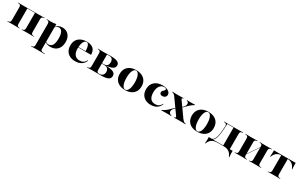

<svg xmlns="http://www.w3.org/2000/svg" viewBox="235 -1971 5745 3696"><g transform="rotate(30 3107.5 -122.5)"><path d="M475 -2.4Q438.7 -2.4 410.9 -2Q383.1 -1.6 341.9 0V-8.9L351.6 -9.7Q379.8 -12.1 391.1 -24.6Q402.4 -37.1 402.4 -68.5V-416.9H475Q512.1 -416.9 541.1 -417.3Q570.2 -417.7 611.3 -419.4V-410.5L600 -409.7Q570.2 -407.3 558.9 -394.4Q547.6 -381.5 547.6 -350.8V-68.5Q547.6 -37.9 558.9 -25Q570.2 -12.1 600 -9.7L611.3 -8.9V0Q570.2 -1.6 541.1 -2Q512.1 -2.4 475 -2.4ZM160.5 -2.4Q122.6 -2.4 94 -2Q65.3 -1.6 24.2 0V-8.9L35.5 -9.7Q64.5 -12.1 76.2 -25Q87.9 -37.9 87.9 -68.5V-350.8Q87.9 -381.5 76.2 -394.4Q64.5 -407.3 35.5 -409.7L24.2 -410.5V-419.4Q65.3 -417.7 94 -417.3Q122.6 -416.9 160.5 -416.9H233.1V-68.5Q233.1 -37.1 244 -24.6Q254.8 -12.1 283.1 -9.7L292.7 -8.9V0Q252.4 -1.6 224.6 -2Q196.8 -2.4 160.5 -2.4ZM198.4 -408.9V-416.9H439.5V-408.9Z M794.4 183.9Q757.3 183.9 728.6 184.3Q700 184.7 658.1 186.3V177.4L669.4 176.6Q699.2 174.2 710.5 161.3Q721.8 148.4 721.8 117.7V-209.7H866.9V117.7Q866.9 139.5 872.2 151.2Q877.4 162.9 892.3 168.1Q907.3 173.4 933.9 175.8L962.1 177.4V186.3Q929 184.7 902.4 184.3Q875.8 183.9 850.8 183.9Q825.8 183.9 794.4 183.9ZM1002.4 -430.6Q1062.1 -430.6 1105.2 -404.4Q1148.4 -378.2 1171.8 -330.2Q1195.2 -282.3 1195.2 -215.3Q1195.2 -146 1169.4 -95.2Q1143.5 -44.4 1096 -16.9Q1048.4 10.5 981.5 10.5Q941.1 10.5 907.7 -1.6Q874.2 -13.7 859.7 -30.6L862.1 -40.3Q873.4 -28.2 890.7 -20.2Q908.1 -12.1 930.6 -12.1Q987.1 -12.1 1015.7 -61.3Q1044.4 -110.5 1044.4 -208.1Q1044.4 -300.8 1018.5 -349.2Q992.7 -397.6 943.5 -397.6Q921 -397.6 898.8 -385.5Q876.6 -373.4 857.3 -340.3L854.8 -347.6Q879.8 -392.7 917.3 -411.7Q954.8 -430.6 1002.4 -430.6ZM721.8 -209.7V-341.9Q721.8 -376.6 710.5 -391.5Q699.2 -406.5 669.4 -408.9L658.1 -409.7V-418.5Q683.9 -416.9 700.8 -416.5Q717.7 -416.1 740.3 -416.1Q777.4 -416.1 807.3 -419Q837.1 -421.8 866.9 -427.4V-418.5V-209.7Z M1531.5 11.3Q1463.7 11.3 1412.5 -14.9Q1361.3 -41.1 1333.1 -90.3Q1304.8 -139.5 1304.8 -208.1Q1304.8 -284.7 1337.5 -333.5Q1370.2 -382.3 1425.4 -406Q1480.6 -429.8 1549.2 -429.8Q1605.6 -429.8 1648.8 -411.3Q1691.9 -392.7 1716.5 -353.2Q1741.1 -313.7 1741.1 -249.2H1412.1L1410.5 -258.1H1613.7Q1614.5 -303.2 1606.9 -339.9Q1599.2 -376.6 1584.3 -398.8Q1569.4 -421 1546 -421Q1513.7 -421 1488.7 -384.7Q1463.7 -348.4 1455.6 -257.3L1456.5 -255.6Q1455.6 -247.6 1455.6 -238.7Q1455.6 -229.8 1455.6 -221Q1455.6 -138.7 1492.7 -90.7Q1529.8 -42.7 1602.4 -42.7Q1650 -42.7 1683.5 -62.9Q1716.9 -83.1 1740.3 -128.2L1747.6 -122.6Q1723.4 -55.6 1667.7 -22.2Q1612.1 11.3 1531.5 11.3Z M1932.3 -2.4Q1894.4 -2.4 1865.7 -2Q1837.1 -1.6 1796 0V-8.9L1807.3 -9.7Q1836.3 -12.1 1848 -25Q1859.7 -37.9 1859.7 -68.5V-350.8Q1859.7 -381.5 1848 -394.4Q1836.3 -407.3 1807.3 -409.7L1796 -410.5V-419.4Q1837.1 -417.7 1865.7 -417.3Q1894.4 -416.9 1932.3 -416.9Q1963.7 -416.9 1994.4 -418.1Q2025 -419.4 2073.4 -419.4Q2182.3 -419.4 2231.5 -396.4Q2280.6 -373.4 2280.6 -323.4Q2280.6 -274.2 2233.9 -247.2Q2187.1 -220.2 2084.7 -212.9V-212.1Q2205.6 -209.7 2257.3 -185.1Q2308.9 -160.5 2308.9 -104.8Q2308.9 -49.2 2258.5 -24.6Q2208.1 0 2093.5 0Q2057.3 0 2012.9 -1.2Q1968.5 -2.4 1932.3 -2.4ZM2004.8 -82.3Q2004.8 -51.6 2010.1 -35.9Q2015.3 -20.2 2030.2 -14.9Q2045.2 -9.7 2074.2 -9.7H2054.8Q2104.8 -9.7 2132.7 -35.9Q2160.5 -62.1 2160.5 -108.1Q2160.5 -157.3 2133.9 -181.9Q2107.3 -206.5 2053.2 -206.5H1980.6V-215.3H2036.3Q2090.3 -215.3 2116.1 -239.5Q2141.9 -263.7 2141.9 -314.5Q2141.9 -360.5 2119.4 -384.7Q2096.8 -408.9 2052.4 -408.9H2002.4L2004.8 -410.5Z M2644.4 11.3Q2569.4 11.3 2514.9 -14.9Q2460.5 -41.1 2431 -90.7Q2401.6 -140.3 2401.6 -208.9Q2401.6 -278.2 2431 -327.4Q2460.5 -376.6 2514.9 -403.2Q2569.4 -429.8 2644.4 -429.8Q2719.4 -429.8 2774.2 -403.6Q2829 -377.4 2858.5 -327.8Q2887.9 -278.2 2887.9 -208.9Q2887.9 -140.3 2858.5 -90.7Q2829 -41.1 2774.2 -14.9Q2719.4 11.3 2644.4 11.3ZM2644.4 2.4Q2686.3 2.4 2711.7 -54Q2737.1 -110.5 2737.1 -208.9Q2737.1 -307.3 2711.3 -364.1Q2685.5 -421 2644.4 -421Q2603.2 -421 2577.8 -364.1Q2552.4 -307.3 2552.4 -209.7Q2552.4 -111.3 2577.8 -54.4Q2603.2 2.4 2644.4 2.4Z M3214.5 11.3Q3146.8 11.3 3096 -14.9Q3045.2 -41.1 3016.9 -89.9Q2988.7 -138.7 2988.7 -206.5Q2988.7 -276.6 3018.5 -326.6Q3048.4 -376.6 3102.8 -403.2Q3157.3 -429.8 3231.5 -429.8Q3282.3 -429.8 3321.8 -416.1Q3361.3 -402.4 3384.3 -378.2Q3407.3 -354 3407.3 -321Q3407.3 -287.9 3383.5 -267.3Q3359.7 -246.8 3324.2 -246.8Q3296.8 -246.8 3280.2 -260.1Q3263.7 -273.4 3263.7 -296Q3263.7 -318.5 3277.8 -333.1Q3291.9 -347.6 3306 -360.9Q3320.2 -374.2 3320.2 -390.3Q3320.2 -402.4 3307.7 -409.3Q3295.2 -416.1 3275 -416.1Q3211.3 -416.1 3175.4 -363.7Q3139.5 -311.3 3139.5 -224.2Q3139.5 -135.5 3175.8 -89.1Q3212.1 -42.7 3282.3 -42.7Q3328.2 -42.7 3361.3 -63.7Q3394.4 -84.7 3415.3 -128.2L3422.6 -122.6Q3398.4 -55.6 3344.8 -22.2Q3291.1 11.3 3214.5 11.3Z M3729 0V-8.9Q3741.9 -9.7 3749.2 -14.1Q3756.5 -18.5 3756.5 -27Q3756.5 -35.5 3747.6 -48.4L3531.5 -351.6Q3516.9 -374.2 3504 -385.1Q3491.1 -396 3479 -401.2Q3466.9 -406.5 3450.8 -409.7V-418.5Q3476.6 -417.7 3512.1 -416.5Q3547.6 -415.3 3582.3 -415.3Q3607.3 -415.3 3629.8 -415.7Q3652.4 -416.1 3671.4 -416.9Q3690.3 -417.7 3702.4 -418.5V-409.7Q3688.7 -408.9 3681.5 -404.4Q3674.2 -400 3674.6 -391.5Q3675 -383.1 3683.9 -370.2L3898.4 -68.5Q3916.9 -42.7 3936.7 -27.8Q3956.5 -12.9 3984.7 -8.9V0Q3960.5 -0.8 3926.2 -2Q3891.9 -3.2 3859.7 -3.2Q3821.8 -3.2 3784.7 -2Q3747.6 -0.8 3729 0ZM3446 0V-8.9Q3476.6 -21.8 3502 -38.3Q3527.4 -54.8 3552.4 -76.6Q3577.4 -98.4 3604.8 -127.4L3667.7 -188.7L3674.2 -181.5L3645.2 -151.6Q3616.1 -121 3608.9 -96Q3601.6 -71 3609.3 -52.4Q3616.9 -33.9 3633.5 -22.6Q3650 -11.3 3669.4 -8.9V0Q3650 -1.6 3615.3 -2Q3580.6 -2.4 3547.6 -2.4Q3530.6 -2.4 3516.5 -2Q3502.4 -1.6 3486.7 -1.2Q3471 -0.8 3446 0ZM3751.6 -231.5 3745.2 -239.5 3786.3 -281.5Q3815.3 -311.3 3820.2 -339.5Q3825 -367.7 3812.5 -387.1Q3800 -406.5 3775.8 -409.7V-418.5Q3791.9 -417.7 3807.3 -417.3Q3822.6 -416.9 3838.7 -416.5Q3854.8 -416.1 3871.8 -416.1Q3896 -416.1 3913.7 -416.9Q3931.5 -417.7 3955.6 -418.5V-409.7Q3930.6 -396 3909.7 -380.6Q3888.7 -365.3 3866.1 -344.8Q3843.5 -324.2 3814.5 -295.2Z M4248.4 11.3Q4173.4 11.3 4119 -14.9Q4064.5 -41.1 4035.1 -90.7Q4005.6 -140.3 4005.6 -208.9Q4005.6 -278.2 4035.1 -327.4Q4064.5 -376.6 4119 -403.2Q4173.4 -429.8 4248.4 -429.8Q4323.4 -429.8 4378.2 -403.6Q4433.1 -377.4 4462.5 -327.8Q4491.9 -278.2 4491.9 -208.9Q4491.9 -140.3 4462.5 -90.7Q4433.1 -41.1 4378.2 -14.9Q4323.4 11.3 4248.4 11.3ZM4248.4 2.4Q4290.3 2.4 4315.7 -54Q4341.1 -110.5 4341.1 -208.9Q4341.1 -307.3 4315.3 -364.1Q4289.5 -421 4248.4 -421Q4207.3 -421 4181.9 -364.1Q4156.5 -307.3 4156.5 -209.7Q4156.5 -111.3 4181.9 -54.4Q4207.3 2.4 4248.4 2.4Z M4700.8 -2.4Q4634.7 -2.4 4596 15.3Q4557.3 33.1 4535.5 62.9Q4513.7 92.7 4500 128.2H4491.1Q4495.2 91.9 4496.4 56.5Q4497.6 21 4496 -12.9Q4520.2 -12.1 4543.5 -11.7Q4566.9 -11.3 4591.1 -11.3H4700.8H4856.5V-2.4ZM4535.5 1.6 4537.1 -8.9Q4568.5 -9.7 4590.3 -25.8Q4612.1 -41.9 4627 -81Q4641.9 -120.2 4651.2 -185.9Q4660.5 -251.6 4665.3 -350.8Q4666.9 -381.5 4654.8 -394.4Q4642.7 -407.3 4613.7 -409.7L4602.4 -410.5V-419.4Q4643.5 -417.7 4672.2 -417.3Q4700.8 -416.9 4738.7 -416.9H4746.8H4889.5Q4926.6 -416.9 4955.6 -417.3Q4984.7 -417.7 5025.8 -419.4V-410.5L5014.5 -409.7Q4984.7 -407.3 4973.4 -394.4Q4962.1 -381.5 4962.1 -350.8V-209.7H4816.9V-409.7L4819.4 -408.1H4675L4678.2 -409.7Q4673.4 -291.1 4664.1 -211.3Q4654.8 -131.5 4639.1 -85.1Q4623.4 -38.7 4597.6 -18.5Q4571.8 1.6 4535.5 1.6ZM4816.9 -2.4V-209.7H4962.1V-2.4ZM4816.9 -2.4 4817.7 -10.5 4937.1 -11.3H4823.4H4930.6Q4954.8 -11.3 4978.2 -11.7Q5001.6 -12.1 5025.8 -12.9Q5024.2 21 5025.8 56.5Q5027.4 91.9 5031.5 128.2H5021.8Q5008.1 92.7 4986.3 62.9Q4964.5 33.1 4926.2 15.3Q4887.9 -2.4 4823.4 -2.4Z M5526.6 -2.4Q5490.3 -2.4 5462.5 -2Q5434.7 -1.6 5393.5 0V-8.9L5403.2 -9.7Q5431.5 -12.1 5442.7 -24.6Q5454 -37.1 5454 -68.5V-209.7H5599.2V-68.5Q5599.2 -37.9 5610.5 -25Q5621.8 -12.1 5651.6 -9.7L5662.9 -8.9V0Q5621.8 -1.6 5592.7 -2Q5563.7 -2.4 5526.6 -2.4ZM5212.1 -2.4Q5174.2 -2.4 5145.6 -2Q5116.9 -1.6 5075.8 0V-8.9L5087.1 -9.7Q5116.1 -12.1 5127.8 -25Q5139.5 -37.9 5139.5 -68.5V-350.8Q5139.5 -381.5 5127.8 -394.4Q5116.1 -407.3 5087.1 -409.7L5075.8 -410.5V-419.4Q5116.9 -417.7 5145.6 -417.3Q5174.2 -416.9 5212.1 -416.9Q5248.4 -416.9 5276.2 -417.3Q5304 -417.7 5344.4 -419.4V-410.5L5334.7 -409.7Q5306.5 -407.3 5295.6 -394.8Q5284.7 -382.3 5284.7 -350.8V-68.5Q5284.7 -37.1 5295.6 -24.6Q5306.5 -12.1 5334.7 -9.7L5344.4 -8.9V0Q5304 -1.6 5276.2 -2Q5248.4 -2.4 5212.1 -2.4ZM5454 -209.7V-350.8Q5454 -382.3 5442.7 -394.8Q5431.5 -407.3 5403.2 -409.7L5393.5 -410.5V-419.4Q5434.7 -417.7 5462.5 -417.3Q5490.3 -416.9 5526.6 -416.9Q5563.7 -416.9 5592.7 -417.3Q5621.8 -417.7 5662.9 -419.4V-410.5L5651.6 -409.7Q5621.8 -407.3 5610.5 -394.4Q5599.2 -381.5 5599.2 -350.8V-209.7ZM5252.4 -34.7 5250.8 -44.4 5483.9 -385.5 5484.7 -376.6Z M5950.8 -2.4Q5913.7 -2.4 5885.1 -2Q5856.5 -1.6 5814.5 0V-8.9L5825.8 -9.7Q5855.6 -12.1 5866.9 -25Q5878.2 -37.9 5878.2 -68.5V-209.7H6023.4V-68.5Q6023.4 -37.9 6035.1 -25Q6046.8 -12.1 6075.8 -9.7L6087.1 -8.9V0Q6046.8 -1.6 6017.7 -2Q5988.7 -2.4 5950.8 -2.4ZM5914.5 -408.1Q5848.4 -408.1 5809.3 -390.7Q5770.2 -373.4 5748.8 -343.5Q5727.4 -313.7 5712.9 -277.4H5704Q5708.1 -314.5 5709.7 -350Q5711.3 -385.5 5709.7 -418.5Q5733.9 -417.7 5757.3 -417.3Q5780.6 -416.9 5804.8 -416.9H5914.5H5987.9H6097.6Q6121.8 -416.9 6145.2 -417.3Q6168.5 -417.7 6192.7 -418.5Q6191.1 -385.5 6192.7 -350Q6194.4 -314.5 6197.6 -277.4H6188.7Q6175 -313.7 6153.2 -343.1Q6131.5 -372.6 6092.3 -390.3Q6053.2 -408.1 5987.9 -408.1ZM5878.2 -209.7V-411.3H6023.4V-209.7Z"/></g></svg>

Font: Playfair 144pt SemiExpanded Black
Style: Regular
Weight: 900
Width: 6
Designer: Claus Eggers Sørensen
Foundry: Claus Eggers Sørensen
Version: Version 2.203